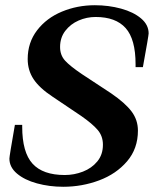

<svg xmlns="http://www.w3.org/2000/svg" viewBox="-20 -698 602 735"><path d="M16 -91Q16 -100 37 -220H65V-213Q65 -115 104.5 -71.5Q144 -28 228 -28Q264 -28 297.5 -41Q331 -54 352.5 -80Q374 -106 374 -144Q374 -177 354 -200.5Q334 -224 291 -254L181 -328Q131 -361 108.5 -395Q86 -429 86 -472Q86 -535 122 -582Q158 -629 217 -653.5Q276 -678 343 -678Q396 -678 443.5 -665Q491 -652 520 -627.5Q549 -603 549 -570Q549 -562 527 -441H499V-452Q499 -548 461 -590.5Q423 -633 346 -633Q312 -633 281 -619.5Q250 -606 230 -580Q210 -554 210 -518Q210 -487 229 -466Q248 -445 294 -414L405 -341Q459 -304 483.5 -271.5Q508 -239 508 -198Q508 -129 466.5 -80.5Q425 -32 359.5 -7.5Q294 17 222 17Q169 17 121.5 4Q74 -9 45 -33.5Q16 -58 16 -91Z"/></svg>

Font: Philosopher
Style: Bold Italic
Weight: 700
Italic angle: -10°
Designer: Jovanny Lemonad
Foundry: Jovanny Lemonad
Version: Version 2.000